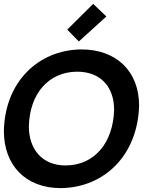

<svg xmlns="http://www.w3.org/2000/svg" viewBox="-21 -961 789 991"><path d="M326 -808 386 -747 528 -876 460 -941ZM318 -107C196 -107 128 -191 128 -309C132 -477 229 -590 377 -591C499 -591 568 -512 568 -394C563 -225 468 -108 318 -107ZM-1 -285C-1 -109 110 10 293 10C521 7 690 -163 697 -416C697 -590 583 -706 398 -706C174 -703 4 -536 -1 -285Z"/></svg>

Font: Cantarell
Style: BoldOblique
Weight: 700
Italic angle: -8°
Designer: Dave Crossland
Version: Version 0.024